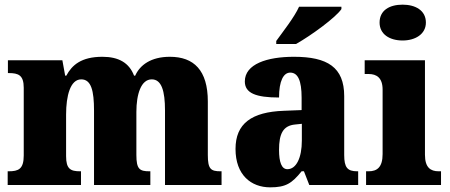

<svg xmlns="http://www.w3.org/2000/svg" viewBox="-20 -795 1935 825"><path d="M13 0H328V-59H324C283 -59 264 -69 264 -124V-303C264 -383 282 -454 329 -454C372 -454 384 -405 384 -320V0H626V-59H622C580 -59 566 -68 566 -129V-314C566 -390 586 -454 632 -454C674 -454 689 -405 689 -320V0H932V-59H928C886 -59 873 -68 873 -129V-359C873 -493 813 -551 710 -551C628 -551 581 -515 561 -470H556C535 -525 490 -551 420 -551C329 -551 289 -515 265 -470H260L248 -536H14V-481H18C59 -481 82 -472 82 -418V-127C82 -68 59 -59 17 -59H13Z M1167 -619V-606H1252C1318 -643 1424 -721 1447 -756V-766H1265C1245 -721 1195 -658 1167 -619ZM1141 10C1208 10 1234 -7 1276 -59H1286L1309 0H1519V-59H1515C1473 -59 1459 -75 1459 -129V-382C1459 -506 1387 -551 1243 -551C1128 -551 1032 -520 1032 -445C1032 -395 1079 -376 1179 -376C1179 -447 1198 -483 1227 -483C1260 -483 1276 -449 1276 -375V-322L1200 -319C1061 -314 992 -264 992 -155C992 -43 1059 10 1141 10ZM1215 -68C1190 -68 1179 -98 1179 -151C1179 -220 1196 -255 1248 -260L1277 -263V-191C1277 -117 1253 -68 1215 -68Z M1710 -621C1764 -621 1810 -648 1810 -698C1810 -751 1764 -775 1710 -775C1654 -775 1611 -751 1611 -698C1611 -648 1654 -621 1710 -621ZM1553 0H1875V-59H1865C1830 -59 1806 -75 1806 -130V-536H1547V-477H1564C1598 -477 1624 -461 1624 -410V-133C1624 -76 1600 -59 1564 -59H1553Z"/></svg>

Font: Noto Serif Devanagari SemiCondensed Black
Style: Regular
Weight: 900
Width: 4
Designer: Universal Thirst, Indian Type Foundry and the Monotype Design Team
Foundry: Monotype Imaging Inc.
Version: Version 2.004